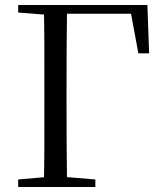

<svg xmlns="http://www.w3.org/2000/svg" viewBox="-20 -748 653 768"><path d="M155.3 0Q157.3 -83.6 157.4 -167.4Q157.5 -251.1 157.5 -333.5V-391.1Q157.5 -476.1 157.4 -560.4Q157.3 -644.8 155.3 -728H248.3Q247.1 -645.2 246.6 -560.7Q246.1 -476.1 246.1 -391.1V-333.7Q246.1 -251.5 246.6 -167.8Q247.1 -84.1 248.3 0ZM202.2 -693V-728H569.6L576.5 -534.6H533.5L497.6 -728L541.1 -693ZM52.8 0V-30.1L190.9 -42.1H217.6L361.4 -30.1V0ZM52.8 -698V-728H202.2V-686.9H190.9Z"/></svg>

Font: Noto Serif SC
Style: Regular
Weight: 200
Designer: Ryoko NISHIZUKA 西塚涼子 (kana & ideographs); Frank Grießhammer (Latin, Greek & Cyrillic); Wenlong ZHANG 张文龙 (bopomofo); San
Foundry: Adobe
Version: Version 2.001;hotconv 1.1.0;makeotfexe 2.6.0